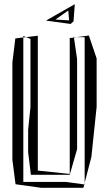

<svg xmlns="http://www.w3.org/2000/svg" viewBox="-20 -880 506 914"><path d="M312 -699V-52L160 -68V-710L104 -703L125 -695V-370L114 -262V-155L127 -48H312L347 -170V-599L332 -701ZM91 -14V-702L53 -697L39 -583V-119L54 -3L176 14H377L381 -2L293 -14ZM383 -703V-10L415 -133L440 -371V-602L403 -711L345 -703ZM91 -709 104 -703 91 -702ZM345 -703 332 -701V-703ZM381 -2 383 -10V-2ZM332 -706 329 -703H332ZM330 -778 336 -860 199 -782 316 -766ZM305 -830 309 -783 244 -787Z"/></svg>

Font: Quebrada
Style: Regular
Weight: 400
Designer: deFharo
Foundry: deFharo
Version: Version 1.034 2012